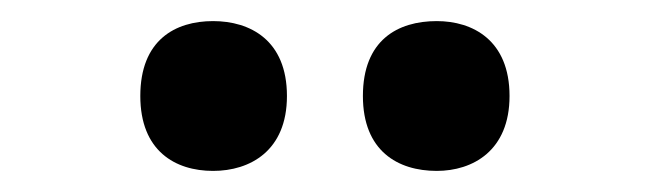

<svg xmlns="http://www.w3.org/2000/svg" viewBox="-20 -779 617 182"><path d="M394 -617C428 -617 463 -636 463 -688C463 -741 428 -759 394 -759C357 -759 324 -741 324 -688C324 -636 357 -617 394 -617ZM182 -617C217 -617 252 -636 252 -688C252 -741 217 -759 182 -759C146 -759 113 -741 113 -688C113 -636 146 -617 182 -617Z"/></svg>

Font: Noto Serif Gurmukhi ExtraBold
Style: Regular
Weight: 800
Designer: Vaibhav Singh and the Monotype Design Team
Foundry: Monotype Imaging Inc.
Version: Version 2.004